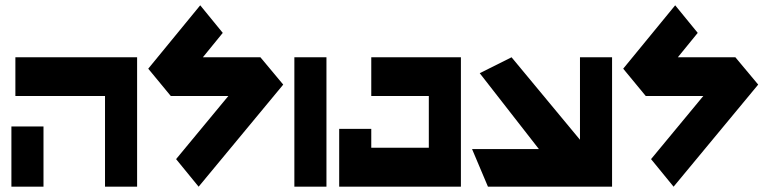

<svg xmlns="http://www.w3.org/2000/svg" viewBox="-20 -948 2896 724"><path d="M38 -732H376H497V-244H376V-586H38ZM23 -471H144V-244H23Z M735 -928 820 -824 745 -732H962L1048 -629L729 -244L644 -348L841 -586H624L539 -689Z M1090 -732H1211V-244H1090Z M1380 -732H1607H1718V-244H1597H1380H1259V-391V-462H1380V-391H1597V-586H1380Z M1909 -732 2167 -421V-732H2288V-244H1820L1760 -386H2012L1789 -672Z M2526 -928 2611 -824 2536 -732H2753L2839 -629L2520 -244L2435 -348L2632 -586H2415L2330 -689Z"/></svg>

Font: PatchSans
Style: PatchSans
Weight: 400
Version: Version 1.0